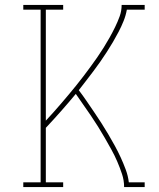

<svg xmlns="http://www.w3.org/2000/svg" viewBox="-20 -755 640 775"><path d="M74 0V-19H144V-716H74V-735H235V-716H165V-268Q181 -285 196.5 -302.5Q212 -320 227.5 -338Q243 -356 258 -374Q273 -392 288 -410.5Q303 -429 317 -447.5Q331 -466 345 -485Q359 -504 372.5 -523.5Q386 -543 398.5 -563Q411 -583 422.5 -603.5Q434 -624 444.5 -645.5Q455 -667 463 -689Q471 -711 471 -735H564V-716H492Q488 -693 479 -670.5Q470 -648 459 -627Q448 -606 436 -585.5Q424 -565 411 -545Q398 -525 384.5 -505.5Q371 -486 356.5 -467Q342 -448 327.5 -429Q313 -410 298 -391Q314 -370 329 -348Q344 -326 359 -304Q374 -282 388.5 -259.5Q403 -237 416.5 -214Q430 -191 443 -167.5Q456 -144 467 -120Q478 -96 487.5 -70.5Q497 -45 500 -19H564V0H481Q481 -27 472.5 -52.5Q464 -78 453.5 -102.5Q443 -127 430 -150.5Q417 -174 403.5 -197.5Q390 -221 376 -243.5Q362 -266 347 -288Q332 -310 316.5 -332Q301 -354 286 -376Q257 -341 226.5 -306.5Q196 -272 165 -239V-19H235V0Z"/></svg>

Font: Iosevka Curly Slab ThEx
Style: Regular
Weight: 100
Width: 7
Monospace: yes
Designer: Belleve Invis
Foundry: Belleve Invis
Version: Version 11.1.0; ttfautohint (v1.8.3)